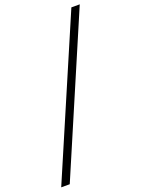

<svg xmlns="http://www.w3.org/2000/svg" viewBox="-230 -856 813 1110"><g transform="rotate(-20 177.0 -301.0)"><path d="M-53.5 177 357.5 -780.5H409L-1 177Z"/></g></svg>

Font: Merriweather 120pt SemiBold
Style: Italic
Weight: 600
Italic angle: -7.8°
Version: Version 2.101